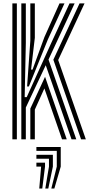

<svg xmlns="http://www.w3.org/2000/svg" viewBox="-20 -820 532 1130"><path d="M105.5 0V-800H132V-567.2L125.2 -248.2H137.2L282.2 -568.5L389.2 -800H419.2L265.5 -469.5L429 0H401L249.2 -436.2L132 -187.2V0ZM52.8 0V-800H79.2V0ZM457.2 0 294 -468.5 448.2 -800H477.5L322.5 -466.8L485.2 0ZM139.5 -311.2 158.5 -580.2V-800H185V-597.5L162.8 -410.2H171.5L241.2 -601.2L330.2 -800H359.5L261.5 -587.2L150 -311.2ZM158.5 0V-181L245.2 -368L372.8 0H345L241.2 -299.5L185 -175V0ZM282 289.8 314.2 160.5V68H194.2V45H337.5V160.5L299.8 289.8ZM246.5 289.8 268.2 160.5V114.2H194.2V91.2H291.2V160.5L264.2 289.8ZM211 289.8 222 160.5H194.2V137.5H245V160.5L228.8 289.8Z"/></svg>

Font: Big Shoulders Inline Text ExtraBold
Style: Regular
Weight: 800
Designer: Patric King
Foundry: XO Type Co
Version: Version 1.000